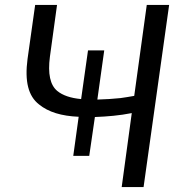

<svg xmlns="http://www.w3.org/2000/svg" viewBox="-20 -761 739 781"><path d="M404 -556H338L310 -358C267 -362 235 -373 213 -391C184 -415 174 -461 183 -530L212 -741H123L92 -521C80 -430 95 -370 139 -336C177 -305 230 -289 300 -286L278 -127H343L366 -285C417 -287 466 -291 516 -301L475 0H564L668 -741H577L526 -371C507 -367 488 -365 470 -362C442 -359 410 -357 376 -356Z"/></svg>

Font: Cheyenne Sans
Style: Italic
Weight: 400
Italic angle: -8.13011°
Designer: The Public Sans project authors (U.S. Web Design System), Libre Franklin designed by Pablo Impallari and Rodrigo Fuenzal
Foundry: The Cheyenne Sans Project Authors
Version: Version 2.007